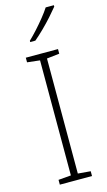

<svg xmlns="http://www.w3.org/2000/svg" viewBox="-142 -996 579 1043"><g transform="rotate(-15 147.0 -475.0)"><path d="M238 0H57V-27L128 -33V-680L57 -688V-714H238V-688L167 -680V-33L238 -27ZM278 -942Q261 -921 236.5 -893.5Q212 -866 184 -838.5Q156 -811 131 -790H102V-797Q123 -817 148 -844.5Q173 -872 195.5 -900Q218 -928 232 -950H278Z"/></g></svg>

Font: Noto Sans Arabic UI XLt
Style: Regular
Weight: 200
Designer: Monotype Design Team, Nadine Chahine and Nizar Qandah
Foundry: Monotype Imaging Inc.
Version: Version 2.010; ttfautohint (v1.8.4.7-5d5b)